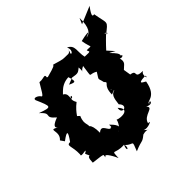

<svg xmlns="http://www.w3.org/2000/svg" viewBox="-176 -741 921 921"><g transform="rotate(-45 284.0 -281.0)"><path d="M467 -406C465 -382 454 -386 534 -462C546 -435 516 -480 488 -483C538 -445 539 -476 525 -453C582 -498 569 -482 555 -564C546 -562 532 -560 568 -608L480 -571L493 -601C495 -533 474 -512 450 -511C499 -530 454 -523 422 -515C431 -455 448 -468 408 -467C407 -455 429 -449 379 -452C369 -493 388 -526 350 -543C367 -509 331 -496 345 -520C349 -553 352 -513 327 -517C294 -518 305 -514 245 -532C241 -526 246 -524 185 -508C185 -508 159 -525 173 -481C192 -545 176 -515 139 -519C120 -489 103 -452 97 -465C88 -479 61 -489 65 -471C98 -395 99 -392 32 -416C84 -370 27 -384 79 -340C78 -339 11 -319 57 -297C-7 -338 50 -285 11 -252L25 -232C70 -266 71 -255 40 -212C11 -212 34 -192 32 -136C21 -116 90 -145 51 -121C73 -75 48 -129 47 -65C132 -55 104 -58 109 -39C115 -68 148 0 150 7C153 -54 148 -15 214 -20C198 13 219 15 216 -16C248 17 260 -16 235 46C293 21 281 38 314 11C354 -1 362 29 329 -4C349 10 399 -15 368 -11C378 -55 448 -44 418 -74C459 -54 455 -95 438 -73C434 -93 487 -69 503 -158C508 -162 446 -179 520 -182C525 -152 504 -196 529 -206C466 -207 518 -231 473 -237L467 -274C485 -293 500 -294 492 -327C503 -318 521 -331 505 -333C515 -356 436 -405 503 -366ZM265 -424C302 -417 303 -421 322 -436C326 -388 305 -410 342 -426C332 -344 328 -385 369 -360C344 -319 350 -339 358 -301C380 -280 344 -298 343 -231L368 -241C350 -249 350 -265 365 -237C343 -233 337 -214 333 -175C368 -140 308 -123 317 -167C360 -123 301 -118 273 -130C275 -120 249 -80 240 -84C279 -88 247 -124 231 -139C233 -103 224 -141 228 -122C208 -113 207 -173 173 -142C174 -210 147 -211 151 -185C173 -211 141 -217 163 -266L149 -279C142 -253 154 -293 198 -326C175 -363 209 -375 199 -357C177 -344 211 -388 170 -400C176 -380 189 -435 254 -438C268 -395 261 -396 231 -410Z"/></g></svg>

Font: Asimov Aggro
Style: Condensed
Weight: 500
Designer: Google
Version: Version 2.000980; 2014